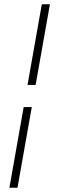

<svg xmlns="http://www.w3.org/2000/svg" viewBox="-20 -720 270 900"><path d="M176 -700H214L147 -322H109ZM91 -218H129L62 160H24Z"/></svg>

Font: Sarabun Thin
Style: Italic
Weight: 250
Italic angle: -10°
Designer: Suppakit Chalermlarp | Katatrad Co.,Ltd.
Foundry: Cadson Demak Co.,Ltd.
Version: Version 1.000; ttfautohint (v1.6)